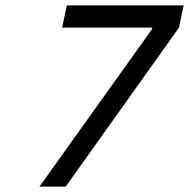

<svg xmlns="http://www.w3.org/2000/svg" viewBox="-20 -690 699 710"><path d="M126 0H223L642 -588L659 -670H227L210 -588H543L542 -582Z"/></svg>

Font: LT Wave Mono
Style: Italic
Weight: 400
Designer: Daniel Lyons
Version: Version 2.5 (Glyphs App)